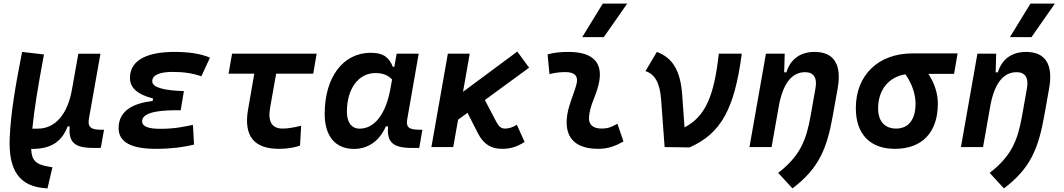

<svg xmlns="http://www.w3.org/2000/svg" viewBox="-20 -815 5899 1064"><path d="M243.2 229 270.5 111.8 252.4 108.9C175.3 96.7 155.3 71.3 152.8 10.3C271.5 11.7 325.2 -37.6 355 -114.7H366.2C357.9 -18.6 400.9 5.9 507.3 4.9L538.6 4.4L556.6 -96.2H536.6C482.4 -96.2 464.8 -112.8 472.7 -157.2L536.6 -517.1H414.1L379.9 -325.2V-325.7C356.4 -181.2 285.6 -102.1 189.5 -102.1H159.2C168.9 -204.6 190.4 -335 223.6 -513.2L102.5 -527.3C64.9 -335.4 39.6 -189.9 33.7 -48.3C26.9 127.4 85.4 219.2 235.4 228.5Z M844.2 9.8C927.7 9.8 999.5 0.5 1055.2 -13.7L1049.3 -123C1003.9 -113.8 950.7 -101.1 867.7 -101.1C800.8 -101.1 767.6 -114.7 767.6 -142.6C767.6 -183.6 830.1 -204.1 956.1 -204.1H981.4L999 -310.1C878.9 -314 823.7 -332.5 823.7 -364.7C823.7 -402.3 871.6 -416.5 938 -416.5C997.6 -416.5 1049.3 -408.7 1095.7 -392.1L1143.6 -495.6C1093.3 -517.1 1028.3 -527.3 946.8 -527.3C814.9 -527.3 700.2 -492.2 700.2 -382.8C700.2 -328.1 742.7 -290.5 828.1 -269.5L825.7 -255.4C718.3 -242.7 637.2 -201.7 637.2 -105C637.2 -27.8 706.1 9.8 844.2 9.8Z M1525.9 9.8C1568.4 9.8 1606.9 3.9 1642.6 -7.8L1648.9 -118.2C1607.9 -107.9 1573.7 -102.5 1546.4 -102.5C1486.3 -102.5 1463.4 -141.1 1477.1 -219.7L1510.3 -406.7H1715.8L1734.9 -517.6H1266.1L1246.6 -406.7H1389.2L1355 -210C1329.1 -63 1385.7 9.8 1525.9 9.8Z M2165 -444.3H2157.2C2138.2 -490.7 2111.3 -522.5 2034.7 -522.5C1881.3 -522.5 1779.3 -387.2 1779.3 -184.1C1779.3 -60.5 1838.4 10.3 1941.9 10.3C2020.5 10.3 2083.5 -34.7 2118.2 -114.7H2130.9C2122.1 -27.3 2157.7 4.9 2262.7 4.9H2303.2L2320.8 -96.2H2301.8C2242.2 -96.2 2229.5 -113.3 2236.8 -154.8L2300.3 -517.6H2178.2ZM2060.5 -410.2C2108.4 -410.2 2134.8 -393.6 2152.8 -374.5L2144 -325.7C2119.1 -183.6 2055.7 -102.1 1973.6 -102.1C1928.7 -102.1 1902.3 -136.2 1902.3 -196.3C1902.3 -321.8 1965.8 -410.2 2060.5 -410.2Z M2370.6 0H2491.7L2518.6 -151.9L2570.8 -189.9L2627.9 -77.6C2660.6 -13.2 2703.6 9.8 2763.7 9.8C2808.6 9.8 2843.8 -1 2887.2 -28.3L2844.2 -123.5C2818.8 -108.4 2799.8 -102.5 2777.8 -102.5C2757.3 -102.5 2744.1 -113.8 2730 -140.6L2667 -260.7L2912.1 -439.9L2846.7 -529.3L2545.9 -306.2L2583 -517.6H2461.9Z M3401.4 -129.4C3367.7 -109.9 3347.2 -102.5 3314.9 -102.5C3265.6 -102.5 3241.2 -124 3244.1 -166.5C3248.5 -231 3281.2 -278.8 3296.9 -345.2C3326.2 -465.3 3269.5 -527.3 3129.9 -527.3C3091.3 -527.3 3052.7 -524.4 3014.6 -513.7L3024.9 -404.3C3054.7 -412.1 3084.5 -415.5 3114.3 -415.5C3165 -415.5 3186 -392.6 3174.8 -349.1C3160.2 -290.5 3125 -224.1 3120.6 -153.3C3113.8 -46.4 3173.8 9.8 3295.9 9.8C3353 9.8 3395 -8.3 3435.1 -31.2ZM3206.5 -609.4H3326.2L3455.6 -794.9H3320.3Z M3663.1 0 3801.3 2C3976.1 -75.7 4049.8 -210 4090.8 -517.6H3963.4C3937.5 -284.7 3890.6 -170.4 3773.4 -108.9L3760.3 -291.5C3750 -431.2 3702.6 -496.1 3620.1 -527.3L3557.1 -420.9C3606.9 -404.8 3636.7 -358.9 3643.6 -264.2Z M4133.3 0H4255.9L4297.9 -237.8C4324.7 -370.1 4378.9 -415 4441.9 -415C4488.8 -415 4509.8 -384.3 4499 -325.2L4472.2 -173.3C4447.8 -36.1 4413.1 49.8 4292.5 143.1L4371.6 229C4517.1 118.7 4562 11.2 4595.2 -174.3L4622.1 -325.2C4645.5 -458 4601.6 -527.3 4493.7 -527.3C4415 -527.3 4359.4 -486.3 4337.9 -414.1H4325.7L4328.6 -517.6H4224.6Z M4939 9.8C5090.3 9.8 5177.2 -81.5 5177.2 -240.2C5177.2 -295.4 5160.2 -352.5 5124.5 -405.8H5267.1L5286.6 -519H5035.6C4847.2 -519 4722.7 -398.4 4722.7 -215.8C4722.7 -72.3 4801.3 9.8 4939 9.8ZM4997.6 -403.3C5036.6 -347.2 5053.7 -289.6 5053.7 -240.2C5053.7 -152.8 5014.6 -102.5 4946.3 -102.5C4882.8 -102.5 4846.2 -143.6 4846.2 -213.9C4846.2 -317.4 4905.3 -388.7 4997.6 -403.3Z M5305.2 0H5427.7L5469.7 -237.8C5496.6 -370.1 5550.8 -415 5613.8 -415C5660.6 -415 5681.6 -384.3 5670.9 -325.2L5644 -173.3C5619.6 -36.1 5585 49.8 5464.4 143.1L5543.5 229C5689 118.7 5733.9 11.2 5767.1 -174.3L5793.9 -325.2C5817.4 -458 5773.4 -527.3 5665.5 -527.3C5586.9 -527.3 5531.2 -486.3 5509.8 -414.1H5497.6L5500.5 -517.6H5396.5ZM5576.7 -609.4H5696.3L5825.7 -794.9H5690.4Z"/></svg>

Font: Cascadia Mono PL SemiBold
Style: Italic
Weight: 600
Italic angle: -10°
Monospace: yes
Designer: Aaron Bell
Foundry: Saja Typeworks
Version: Version 2404.023